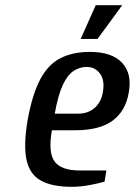

<svg xmlns="http://www.w3.org/2000/svg" viewBox="-20 -710 520 740"><path d="M256 10Q181 10 137.5 -14Q94 -38 82 -95Q70 -152 87 -250Q105 -348 135.5 -405Q166 -462 213.5 -486Q261 -510 326 -510Q412 -510 451 -467.5Q490 -425 476 -352Q464 -282 414 -245Q364 -208 270 -208H180Q165 -122 190.5 -87.5Q216 -53 287 -53H390L383 -10Q360 -3 324.5 3.5Q289 10 256 10ZM191 -272H281Q319 -272 344 -293.5Q369 -315 376 -352Q385 -399 366 -425.5Q347 -452 314 -452Q287 -452 263.5 -436.5Q240 -421 222 -382.5Q204 -344 191 -272ZM291 -560 349 -690H451L356 -560Z"/></svg>

Font: Cuprum Medium
Style: Italic
Weight: 500
Italic angle: -10°
Version: Version 3.000